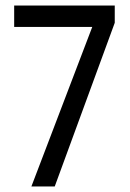

<svg xmlns="http://www.w3.org/2000/svg" viewBox="-20 -671 469 691"><path d="M93 0H177L393 -589V-651H31V-574H312Z"/></svg>

Font: Noto Sans Telugu ExtraCondensed
Style: Regular
Weight: 400
Width: 2
Designer: Jelle Bosma - Monotype Design Team
Foundry: Monotype Imaging Inc.
Version: Version 2.005